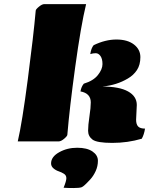

<svg xmlns="http://www.w3.org/2000/svg" viewBox="-20 -696 790 945"><path d="M653.3 -179.2 649.9 -106.9Q649.9 -84 659.9 -73.5Q669.9 -63 693.8 -63Q689 -32.7 677.7 -13.2Q608.4 7.3 532.7 7.3Q457 7.3 435.3 -9Q413.6 -25.4 413.6 -52.5Q413.6 -79.6 420.2 -123Q426.8 -166.5 426.8 -191.9Q426.8 -236.8 376 -246.1Q380.4 -270 392.6 -284.2Q439.5 -298.3 461.9 -326.7Q484.4 -355 484.4 -380.6Q484.4 -406.2 474.6 -420.2Q464.8 -434.1 451.2 -434.1Q437.5 -434.1 424.3 -429.7Q428.7 -459 440.9 -473.6Q498.5 -501.5 553 -501.5Q607.4 -501.5 639.2 -477.1Q670.9 -452.6 670.9 -414.8Q670.9 -377 654.1 -351.3Q637.2 -325.7 609.4 -309.6Q554.7 -276.9 483.9 -270Q566.9 -270 610.1 -246.1Q653.3 -222.2 653.3 -179.2ZM311.5 -33.2Q311.5 -26.4 295.9 -13.2Q280.3 0 268.6 0H67.4Q88.9 -91.8 116.9 -306.6Q145 -521.5 155.8 -643.6Q155.8 -649.9 171.4 -662.8Q187 -675.8 198.2 -675.8H403.8Q377.9 -568.4 350.1 -366Q322.3 -163.6 311.5 -33.2ZM231.4 108.4Q231.4 75.7 271 53.5Q310.5 31.2 359.6 31.2Q408.7 31.2 435.3 49.6Q461.9 67.9 461.9 95Q461.9 122.1 450.9 146Q439.9 169.9 424.8 186.5Q393.1 221.2 382.3 225.3Q371.6 229.5 341.8 229.5Q312 229.5 293 228Q306.6 194.8 306.6 180.9Q306.6 167 294.9 159.4Q283.2 151.9 269 147.2Q254.9 142.6 243.2 132.6Q231.4 122.6 231.4 108.4Z"/></svg>

Font: Emblema One
Style: Regular
Weight: 400
Designer: Riccardo De Franceschi
Foundry: Riccardo De Franceschi
Version: Version 1.003